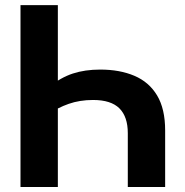

<svg xmlns="http://www.w3.org/2000/svg" viewBox="-20 -748 739 768"><path d="M380.9 -469.7Q459 -469.7 517.6 -444.8Q576.2 -419.9 608.4 -366.2Q640.6 -312.5 640.6 -226.1V0H491.2V-215.3Q491.2 -281.2 457.5 -314.7Q423.8 -348.1 352.5 -348.1Q298.8 -348.1 254.6 -332.5Q210.4 -316.9 177.7 -293.5V-401.4Q223.1 -438 271.5 -453.9Q319.8 -469.7 380.9 -469.7ZM211.4 -727.5V0H62V-727.5Z"/></svg>

Font: Inter 20pt
Style: Bold
Weight: 700
Version: Version 4.001;git-66647c0bb